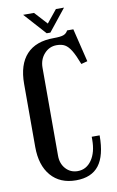

<svg xmlns="http://www.w3.org/2000/svg" viewBox="-100 -964 626 1027"><g transform="rotate(-10 213.0 -450.5)"><path d="M241 -760Q279 -760 295 -766Q311 -772 319 -788H353L397 -607L363 -598Q344 -648 328 -674Q312 -700 294.5 -710Q277 -720 250 -720Q210 -720 182.5 -689.5Q155 -659 155 -614V-136Q155 -93 180.5 -65Q206 -37 245 -37Q292 -37 321 -78.5Q350 -120 350 -189V-205H393V-204Q393 -95 352.5 -42.5Q312 10 228 10Q141 10 92 -47Q43 -104 43 -204V-546Q43 -651 93.5 -705.5Q144 -760 241 -760ZM280 -911H324L229 -792H209L102 -911H161L224 -842Z"/></g></svg>

Font: Girassol
Style: Regular
Weight: 400
Width: 3
Designer: Liam Spradlin
Version: Version 1.004